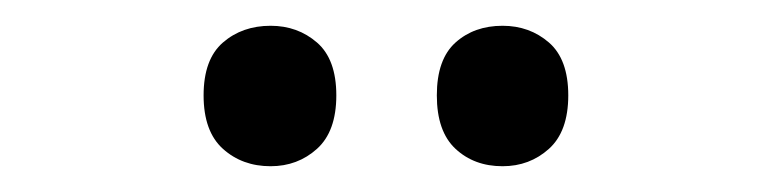

<svg xmlns="http://www.w3.org/2000/svg" viewBox="-20 -753 602 149"><path d="M138 -679Q138 -707 153 -720Q168 -733 190 -733Q211 -733 226 -720Q241 -707 241 -679Q241 -651 226 -637.5Q211 -624 190 -624Q168 -624 153 -637.5Q138 -651 138 -679ZM319 -679Q319 -707 333.5 -720Q348 -733 370 -733Q391 -733 406 -720Q421 -707 421 -679Q421 -651 406 -637.5Q391 -624 370 -624Q348 -624 333.5 -637.5Q319 -651 319 -679Z"/></svg>

Font: Noto Sans Sinhala SemiCondensed Medium
Style: Regular
Weight: 500
Width: 4
Designer: Jelle Bosma - Monotype Design Team
Foundry: Monotype Imaging Inc.
Version: Version 2.006; ttfautohint (v1.8.4.7-5d5b)